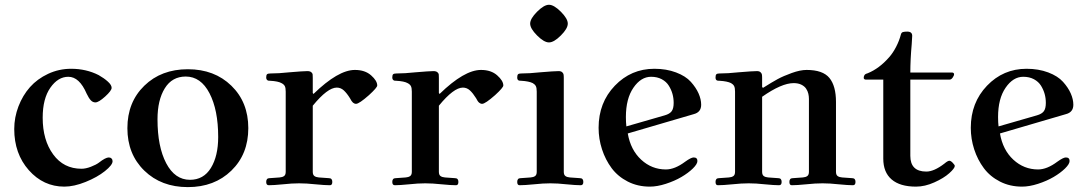

<svg xmlns="http://www.w3.org/2000/svg" viewBox="-20 -763 4504 797"><path d="M39.1 -227.5Q39.1 -275.4 56.6 -321.3Q74.2 -367.2 104.5 -401.4Q134.8 -435.5 179.7 -456.5Q224.6 -477.5 275.4 -477.5Q337.9 -477.5 389.6 -451.2Q412.1 -438.5 427.7 -424.3Q443.4 -410.2 443.4 -398.4Q443.4 -386.7 416.5 -362.3Q389.6 -337.9 376 -337.9Q365.2 -337.9 356.9 -346.7Q348.6 -355.5 339.8 -374Q309.6 -444.3 263.7 -444.3Q220.7 -444.3 189 -398.9Q157.2 -353.5 157.2 -274.4Q157.2 -181.6 200.7 -122.1Q244.1 -62.5 318.4 -62.5Q335.9 -62.5 357.4 -70.8Q378.9 -79.1 390.6 -87.9Q418 -109.4 431.6 -109.4Q438.5 -109.4 442.9 -105Q447.3 -100.6 447.3 -93.8Q447.3 -78.1 415.5 -52.7Q383.8 -27.3 335.4 -7.8Q287.1 11.7 247.1 11.7Q160.2 11.7 99.6 -56.6Q39.1 -125 39.1 -227.5Z M579.1 -54.7Q508.8 -123 508.8 -231Q508.8 -338.9 579.1 -407.2Q649.4 -475.6 759.8 -475.6Q870.1 -475.6 940.4 -407.2Q1010.7 -338.9 1010.7 -231Q1010.7 -123 940.4 -54.7Q870.1 13.7 759.8 13.7Q649.4 13.7 579.1 -54.7ZM633.8 -267.6Q633.8 -154.3 669.9 -85.4Q706.1 -16.6 768.6 -16.6Q825.2 -16.6 855.5 -65.9Q885.7 -115.2 885.7 -194.3Q885.7 -306.6 849.6 -376Q813.5 -445.3 751 -445.3Q694.3 -445.3 664.1 -396.5Q633.8 -347.7 633.8 -267.6Z M1085 -7.8Q1085 -23.4 1098.6 -23.4L1140.6 -26.4Q1152.3 -27.3 1159.2 -32.2Q1166 -37.1 1166 -49.8V-382.8Q1166 -398.4 1162.1 -405.8Q1158.2 -413.1 1148.4 -418Q1134.8 -425.8 1101.6 -427.7Q1094.7 -427.7 1092.3 -428.7Q1089.8 -429.7 1087.4 -432.6Q1085 -435.5 1085 -441.4Q1085 -451.2 1088.4 -454.6Q1091.8 -458 1101.6 -458Q1136.7 -458 1181.6 -462.9Q1239.3 -467.8 1255.9 -467.8Q1266.6 -467.8 1272 -463.4Q1277.3 -459 1277.8 -454.1Q1278.3 -449.2 1278.3 -439.5V-377L1281.2 -373Q1383.8 -472.7 1453.1 -472.7Q1495.1 -472.7 1520.5 -450.2Q1545.9 -427.7 1545.9 -408.2Q1545.9 -399.4 1511.7 -368.2Q1470.7 -332 1458 -332Q1451.2 -332 1445.3 -336.9Q1439.5 -341.8 1432.6 -355.5Q1419.9 -376 1407.2 -387.7Q1394.5 -399.4 1377.9 -399.4Q1339.8 -399.4 1278.3 -324.2V-49.8Q1278.3 -37.1 1285.2 -32.2Q1292 -27.3 1303.7 -26.4L1345.7 -23.4Q1359.4 -23.4 1359.4 -7.8Q1359.4 5.9 1349.6 5.9Q1329.1 5.9 1289.1 2Q1252 -2 1221.7 -2Q1191.4 -2 1155.3 2Q1115.2 5.9 1095.7 5.9Q1085 5.9 1085 -7.8Z M1608.4 -7.8Q1608.4 -23.4 1622.1 -23.4L1664.1 -26.4Q1675.8 -27.3 1682.6 -32.2Q1689.5 -37.1 1689.5 -49.8V-382.8Q1689.5 -398.4 1685.5 -405.8Q1681.6 -413.1 1671.9 -418Q1658.2 -425.8 1625 -427.7Q1618.2 -427.7 1615.7 -428.7Q1613.3 -429.7 1610.8 -432.6Q1608.4 -435.5 1608.4 -441.4Q1608.4 -451.2 1611.8 -454.6Q1615.2 -458 1625 -458Q1660.2 -458 1705.1 -462.9Q1762.7 -467.8 1779.3 -467.8Q1790 -467.8 1795.4 -463.4Q1800.8 -459 1801.3 -454.1Q1801.8 -449.2 1801.8 -439.5V-377L1804.7 -373Q1907.2 -472.7 1976.6 -472.7Q2018.6 -472.7 2043.9 -450.2Q2069.3 -427.7 2069.3 -408.2Q2069.3 -399.4 2035.2 -368.2Q1994.1 -332 1981.4 -332Q1974.6 -332 1968.8 -336.9Q1962.9 -341.8 1956.1 -355.5Q1943.4 -376 1930.7 -387.7Q1918 -399.4 1901.4 -399.4Q1863.3 -399.4 1801.8 -324.2V-49.8Q1801.8 -37.1 1808.6 -32.2Q1815.4 -27.3 1827.1 -26.4L1869.1 -23.4Q1882.8 -23.4 1882.8 -7.8Q1882.8 5.9 1873 5.9Q1852.5 5.9 1812.5 2Q1775.4 -2 1745.1 -2Q1714.8 -2 1678.7 2Q1638.7 5.9 1619.1 5.9Q1608.4 5.9 1608.4 -7.8Z M2209.5 -615.7Q2180.7 -644.5 2180.7 -665Q2180.7 -685.5 2209.5 -714.4Q2238.3 -743.2 2258.8 -743.2Q2279.3 -743.2 2308.1 -714.4Q2336.9 -685.5 2336.9 -665Q2336.9 -644.5 2308.1 -615.7Q2279.3 -586.9 2258.8 -586.9Q2238.3 -586.9 2209.5 -615.7ZM2127 -7.8Q2127 -23.4 2140.6 -23.4L2182.6 -26.4Q2194.3 -27.3 2201.2 -32.2Q2208 -37.1 2208 -49.8V-382.8Q2208 -398.4 2204.1 -405.8Q2200.2 -413.1 2191.4 -418Q2175.8 -425.8 2143.6 -427.7Q2136.7 -427.7 2133.8 -428.7Q2130.9 -429.7 2128.9 -432.6Q2127 -435.5 2127 -441.4Q2127 -451.2 2130.4 -454.6Q2133.8 -458 2142.6 -458Q2177.7 -458 2222.7 -462.9Q2281.2 -467.8 2298.8 -467.8Q2308.6 -467.8 2313.5 -463.4Q2318.4 -459 2319.3 -454.1Q2320.3 -449.2 2320.3 -439.5V-49.8Q2320.3 -37.1 2327.1 -32.2Q2334 -27.3 2345.7 -26.4L2387.7 -23.4Q2401.4 -23.4 2401.4 -7.8Q2401.4 5.9 2390.6 5.9Q2371.1 5.9 2331.1 2Q2294.9 -2 2264.6 -2Q2234.4 -2 2197.3 2Q2157.2 5.9 2136.7 5.9Q2127 5.9 2127 -7.8Z M2464.8 -232.4Q2464.8 -336.9 2532.2 -407.2Q2599.6 -477.5 2696.3 -477.5Q2746.1 -477.5 2786.1 -462.4Q2826.2 -447.3 2847.7 -423.3Q2869.1 -399.4 2879.9 -375Q2890.6 -350.6 2890.6 -328.1Q2890.6 -296.9 2859.4 -289.1L2585.9 -209Q2597.7 -140.6 2641.6 -100.1Q2685.5 -59.6 2744.1 -59.6Q2781.2 -59.6 2824.2 -91.8Q2848.6 -109.4 2859.4 -109.4Q2875 -109.4 2875 -94.7Q2875 -82 2856 -63.5Q2836.9 -44.9 2808.6 -28.3Q2780.3 -11.7 2744.1 0Q2708 11.7 2677.7 11.7Q2627 11.7 2585.9 -9.3Q2544.9 -30.3 2519 -64.9Q2493.2 -99.6 2479 -143.1Q2464.8 -186.5 2464.8 -232.4ZM2578.1 -277.3Q2578.1 -254.9 2580.1 -238.3L2739.3 -284.2Q2759.8 -290 2768.1 -301.3Q2776.4 -312.5 2776.4 -335.9Q2776.4 -355.5 2771.5 -373Q2766.6 -390.6 2756.3 -407.2Q2746.1 -423.8 2727.1 -434.1Q2708 -444.3 2682.6 -444.3Q2640.6 -444.3 2609.4 -398.9Q2578.1 -353.5 2578.1 -277.3Z M2950.2 -7.8Q2950.2 -23.4 2963.9 -23.4L3005.9 -26.4Q3017.6 -27.3 3024.4 -32.2Q3031.2 -37.1 3031.2 -49.8V-382.8Q3031.2 -398.4 3027.3 -405.8Q3023.4 -413.1 3014.6 -418Q2999 -425.8 2966.8 -427.7Q2960 -427.7 2957 -428.7Q2954.1 -429.7 2952.1 -432.6Q2950.2 -435.5 2950.2 -441.4Q2950.2 -451.2 2953.6 -454.6Q2957 -458 2965.8 -458Q3001 -458 3045.9 -462.9Q3104.5 -467.8 3122.1 -467.8Q3131.8 -467.8 3136.7 -463.4Q3141.6 -459 3142.6 -454.1Q3143.6 -449.2 3143.6 -439.5V-401.4L3147.5 -398.4Q3184.6 -421.9 3208 -434.6Q3231.4 -447.3 3266.6 -460Q3301.8 -472.7 3328.1 -472.7Q3395.5 -472.7 3422.9 -439.5Q3450.2 -406.2 3450.2 -339.8V-49.8Q3450.2 -37.1 3457 -32.2Q3463.9 -27.3 3475.6 -26.4L3517.6 -23.4Q3531.2 -23.4 3531.2 -7.8Q3531.2 5.9 3520.5 5.9Q3501 5.9 3460.9 2Q3424.8 -2 3394.5 -2Q3364.3 -2 3327.1 2Q3287.1 5.9 3266.6 5.9Q3256.8 5.9 3256.8 -7.8Q3256.8 -23.4 3270.5 -23.4L3312.5 -26.4Q3324.2 -27.3 3331.1 -32.2Q3337.9 -37.1 3337.9 -49.8V-352.5Q3337.9 -363.3 3335.4 -374Q3333 -384.8 3326.2 -395Q3319.3 -405.3 3306.2 -411.6Q3293 -418 3274.4 -418Q3224.6 -418 3143.6 -361.3V-49.8Q3143.6 -37.1 3150.4 -32.2Q3157.2 -27.3 3168.9 -26.4L3210.9 -23.4Q3224.6 -23.4 3224.6 -7.8Q3224.6 5.9 3213.9 5.9Q3194.3 5.9 3154.3 2Q3118.2 -2 3087.9 -2Q3057.6 -2 3020.5 2Q2980.5 5.9 2960 5.9Q2950.2 5.9 2950.2 -7.8Z M3565.4 -439.5Q3565.4 -445.3 3567.4 -449.2Q3569.3 -453.1 3572.3 -455.1Q3575.2 -457 3582 -459Q3629.9 -478.5 3670.9 -525.4Q3686.5 -543 3699.7 -568.4Q3712.9 -593.8 3719.7 -620.1Q3721.7 -627.9 3728 -629.9Q3734.4 -631.8 3746.1 -631.8Q3766.6 -631.8 3766.6 -614.3Q3766.6 -605.5 3764.6 -580.1Q3758.8 -515.6 3758.8 -461.9H3932.6Q3935.5 -461.9 3938 -460Q3940.4 -458 3940.4 -455.1Q3940.4 -449.2 3934.6 -440.9Q3928.7 -432.6 3921.9 -432.6H3758.8V-116.2Q3758.8 -50.8 3825.2 -50.8Q3857.4 -50.8 3900.4 -84Q3914.1 -95.7 3920.9 -95.7Q3926.8 -95.7 3935.1 -86.9Q3943.4 -78.1 3943.4 -74.2Q3943.4 -64.5 3920.4 -43.9Q3897.5 -23.4 3858.4 -5.9Q3819.3 11.7 3782.2 11.7Q3715.8 11.7 3681.2 -18.1Q3646.5 -47.9 3646.5 -104.5V-432.6H3573.2Q3570.3 -432.6 3567.9 -434.6Q3565.4 -436.5 3565.4 -439.5Z M4009.8 -232.4Q4009.8 -336.9 4077.1 -407.2Q4144.5 -477.5 4241.2 -477.5Q4291 -477.5 4331.1 -462.4Q4371.1 -447.3 4392.6 -423.3Q4414.1 -399.4 4424.8 -375Q4435.5 -350.6 4435.5 -328.1Q4435.5 -296.9 4404.3 -289.1L4130.9 -209Q4142.6 -140.6 4186.5 -100.1Q4230.5 -59.6 4289.1 -59.6Q4326.2 -59.6 4369.1 -91.8Q4393.6 -109.4 4404.3 -109.4Q4419.9 -109.4 4419.9 -94.7Q4419.9 -82 4400.9 -63.5Q4381.8 -44.9 4353.5 -28.3Q4325.2 -11.7 4289.1 0Q4252.9 11.7 4222.7 11.7Q4171.9 11.7 4130.9 -9.3Q4089.8 -30.3 4064 -64.9Q4038.1 -99.6 4023.9 -143.1Q4009.8 -186.5 4009.8 -232.4ZM4123 -277.3Q4123 -254.9 4125 -238.3L4284.2 -284.2Q4304.7 -290 4313 -301.3Q4321.3 -312.5 4321.3 -335.9Q4321.3 -355.5 4316.4 -373Q4311.5 -390.6 4301.3 -407.2Q4291 -423.8 4272 -434.1Q4252.9 -444.3 4227.5 -444.3Q4185.5 -444.3 4154.3 -398.9Q4123 -353.5 4123 -277.3Z"/></svg>

Font: Monomakh Unicode TT
Style: Medium
Weight: 500
Designer: Alexey Kryukov, Aleksandr Andreev
Version: Version 1.1